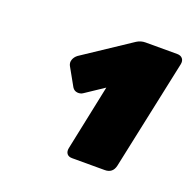

<svg xmlns="http://www.w3.org/2000/svg" viewBox="-75 -776 506 502"><g transform="rotate(20 178.5 -525.0)"><path d="M173 -350Q163 -350 158.5 -356Q154 -362 156 -372L194 -554L143 -520Q136 -515 127 -516Q118 -517 113 -525L85 -575Q81 -583 84 -591.5Q87 -600 95 -606L226 -693Q237 -700 250 -700H338Q348 -700 353 -694Q358 -688 356 -678L291 -372Q286 -350 264 -350Z"/></g></svg>

Font: Rubik Light Black
Style: Italic
Weight: 900
Italic angle: -12°
Version: Version 2.104